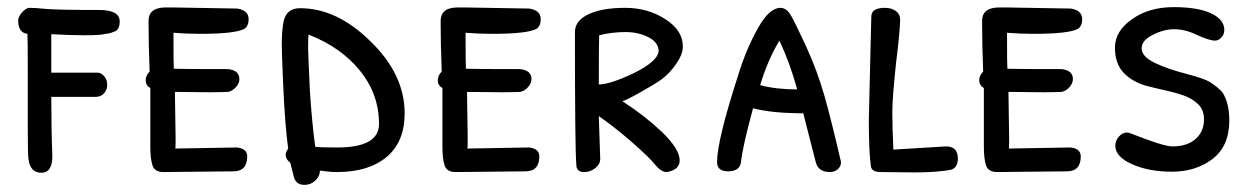

<svg xmlns="http://www.w3.org/2000/svg" viewBox="-20 -483 3510 539"><path d="M281 -245Q281 -259 272.5 -269Q264 -279 254 -279H124V-387Q180 -384 215 -384Q266 -384 276 -388Q286 -388 300 -394Q316 -398 316 -423Q316 -455 258 -455Q142 -455 109 -458Q78 -461 64 -461Q52 -461 40 -446Q31 -434 31 -426Q31 -391 57 -388Q58 -371 58 -276V-118Q58 -48 60 -36Q65 2 96 2Q127 2 127 -45Q124 -119 124 -211H248Q263 -211 272 -221Q281 -231 281 -245Z M571 -224Q593 -224 604 -224.5Q615 -225 620 -225Q632 -227 642 -238Q652 -249 652 -261Q652 -285 621 -289Q494 -289 468 -290Q467 -297 467 -391Q505 -388 541 -388Q640 -388 666 -402Q678 -410 678 -429Q678 -454 646 -459H645L470 -462H442Q397 -461 397 -424Q397 -360 400 -282Q389 -271 389 -258Q389 -243 402 -236V-70Q402 -38 408 -19Q414 0 439 0L635 -2Q674 -2 674 -44Q674 -66 645 -69L472 -66Q473 -67 473 -94L471 -225Z M835 36Q852 36 865 24Q878 12 878 -4Q906 0 926 0Q1015 0 1065.5 -42.5Q1116 -85 1116 -165Q1116 -274 1020 -367Q926 -460 822 -460Q784 -460 776 -422Q771 -397 771 -358Q771 -333 775 -244Q780 -131 789 -66Q782 -56 782 -48Q782 -36 795 -26L804 10Q809 36 835 36ZM1044 -135Q1044 -69 927 -69Q875 -69 865 -71Q856 -135 850 -228Q845 -331 845 -348Q845 -379 846 -386Q938 -350 991 -284Q1044 -218 1044 -135Z M1391 -224Q1413 -224 1424 -224.5Q1435 -225 1440 -225Q1452 -227 1462 -238Q1472 -249 1472 -261Q1472 -285 1441 -289Q1314 -289 1288 -290Q1287 -297 1287 -391Q1325 -388 1361 -388Q1460 -388 1486 -402Q1498 -410 1498 -429Q1498 -454 1466 -459H1465L1290 -462H1262Q1217 -461 1217 -424Q1217 -360 1220 -282Q1209 -271 1209 -258Q1209 -243 1222 -236V-70Q1222 -38 1228 -19Q1234 0 1259 0L1455 -2Q1494 -2 1494 -44Q1494 -66 1465 -69L1292 -66Q1293 -67 1293 -94L1291 -225Z M1661 -157Q1702 -129 1754 -84Q1805 -39 1818 -22Q1836 0 1851 0Q1855 0 1864 -3Q1888 -11 1888 -33Q1888 -64 1839 -112Q1788 -160 1727 -199Q1735 -200 1776 -223Q1817 -246 1837 -260Q1860 -277 1878.5 -304Q1897 -331 1897 -352Q1897 -398 1848 -429Q1799 -461 1735 -461Q1670 -461 1632 -443Q1594 -425 1594 -393Q1594 -61 1598 -20Q1598 0 1620 0Q1637 0 1651 -11Q1665 -22 1665 -37V-38Q1662 -128 1661 -157ZM1662 -384Q1698 -393 1736 -393Q1772 -393 1800.5 -378.5Q1829 -364 1829 -339Q1826 -311 1760 -278Q1693 -246 1661 -246Q1661 -352 1662 -384Z M2094 -179Q2148 -165 2235 -165L2270 -28Q2277 0 2310 0Q2323 0 2332 -8Q2341 -16 2341 -28Q2314 -145 2295 -212Q2275 -283 2242 -355Q2209 -426 2199 -442Q2187 -461 2171 -461Q2140 -461 2109 -406Q2075 -347 2051 -268Q1993 -88 1993 -28Q1993 -2 2024 -2Q2056 -2 2060 -27Q2065 -73 2094 -179ZM2218 -232Q2158 -232 2114 -244Q2135 -314 2168 -369Q2197 -308 2218 -232Z M2648 -6Q2669 -11 2669 -38Q2669 -72 2636 -72L2488 -63Q2485 -125 2485 -169Q2485 -209 2496 -311Q2506 -390 2507 -427Q2507 -443 2495 -452Q2483 -461 2464 -461Q2426 -461 2426 -436L2419 -146Q2419 -57 2425 -15Q2428 0 2453 0L2548 1Q2606 1 2648 -6Z M2911 -224Q2933 -224 2944 -224.5Q2955 -225 2960 -225Q2972 -227 2982 -238Q2992 -249 2992 -261Q2992 -285 2961 -289Q2834 -289 2808 -290Q2807 -297 2807 -391Q2845 -388 2881 -388Q2980 -388 3006 -402Q3018 -410 3018 -429Q3018 -454 2986 -459H2985L2810 -462H2782Q2737 -461 2737 -424Q2737 -360 2740 -282Q2729 -271 2729 -258Q2729 -243 2742 -236V-70Q2742 -38 2748 -19Q2754 0 2779 0L2975 -2Q3014 -2 3014 -44Q3014 -66 2985 -69L2812 -66Q2813 -67 2813 -94L2811 -225Z M3275 -463Q3205 -463 3158 -429Q3110 -396 3110 -349Q3110 -303 3136 -277Q3160 -253 3198 -242L3235 -233Q3277 -224 3301.5 -215.5Q3326 -207 3343 -191Q3360 -175 3360 -148Q3360 -114 3336.5 -93Q3313 -72 3271 -72Q3246 -72 3153 -109Q3147 -111 3144 -111Q3131 -111 3121 -99.5Q3111 -88 3111 -74Q3111 -43 3158 -22Q3205 -1 3270 -1Q3336 -1 3383 -36Q3431 -72 3431 -145Q3431 -176 3423.5 -198.5Q3416 -221 3407 -229Q3397 -239 3382 -249Q3367 -261 3313 -275Q3258 -289 3223 -306Q3185 -324 3185 -347Q3185 -370 3216 -385Q3247 -401 3276 -401Q3307 -401 3340 -385Q3375 -369 3391 -369Q3400 -369 3408 -377Q3417 -386 3417 -399Q3417 -428 3380 -445.5Q3343 -463 3275 -463Z"/></svg>

Font: Patrick Hand SC
Style: Regular
Weight: 400
Designer: Patrick Wagesreiter
Foundry: Patrick Wagesreiter
Version: Version 2.001; ttfautohint (v1.8.2)